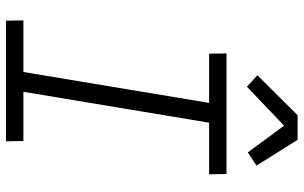

<svg xmlns="http://www.w3.org/2000/svg" viewBox="-206 -806 1012 640"><g transform="rotate(90 300.0 -486.0)"><path d="M451 0H49L48 -58H220L323 -677H159L158 -735H560L561 -677H389L286 -58H450ZM269 -803 231 -838 364 -972H446L532 -835L488 -806L399 -927Z"/></g></svg>

Font: Iosevka Light Extended
Style: Italic
Weight: 300
Width: 7
Italic angle: -9°
Monospace: yes
Designer: Belleve Invis
Foundry: Belleve Invis
Version: Version 32.5.0; ttfautohint (v1.8.4)